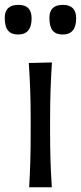

<svg xmlns="http://www.w3.org/2000/svg" viewBox="-35 -786 340 806"><path d="M87.4 0Q90.8 -58.1 92.3 -111.8Q93.8 -165.5 93.8 -230V-282.7Q93.8 -352.5 91.8 -408.2Q89.8 -463.9 85.9 -521.5L183.1 -523.9Q179.2 -465.3 177.2 -409.2Q175.3 -353 175.3 -282.7V-230Q175.3 -165.5 177 -111.8Q178.7 -58.1 182.6 0ZM228 -641.1Q199.7 -641.1 186 -657.7Q172.4 -674.3 172.4 -711.4Q172.4 -765.6 229 -765.6Q284.7 -765.6 284.7 -709Q284.7 -641.1 228 -641.1ZM41 -641.1Q12.7 -641.1 -1.2 -657.7Q-15.1 -674.3 -15.1 -711.4Q-15.1 -765.6 42.5 -765.6Q97.7 -765.6 97.7 -709Q97.7 -641.1 41 -641.1Z"/></svg>

Font: Pinar DS4-Regular
Style: Regular
Weight: 400
Designer: Amin Abedi
Version: Version 2.000